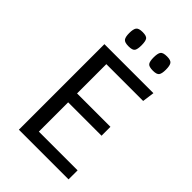

<svg xmlns="http://www.w3.org/2000/svg" viewBox="-239 -901 992 992"><g transform="rotate(45 257.0 -404.5)"><path d="M178 -280V-66H461V0H98V-625H456L447 -559H178V-345H422V-280ZM372 -705Q342 -705 334 -716.5Q326 -728 326 -756Q326 -785 334 -797Q342 -809 372 -809Q400 -809 408 -797Q416 -785 416 -756Q416 -728 408 -716.5Q400 -705 372 -705ZM194 -705Q165 -705 156.5 -716.5Q148 -728 148 -756Q148 -785 156.5 -797Q165 -809 194 -809Q223 -809 230.5 -797Q238 -785 238 -756Q238 -728 230.5 -716.5Q223 -705 194 -705Z"/></g></svg>

Font: Changa ExtraLight Light
Style: Regular
Weight: 300
Version: Version 3.002; ttfautohint (v1.8.2)